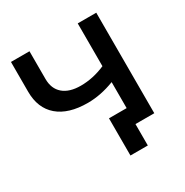

<svg xmlns="http://www.w3.org/2000/svg" viewBox="-190 -855 1117 1158"><g transform="rotate(-30 368.5 -275.5)"><path d="M639 -700V0H508V149H387V-110H510V-291Q414 -254 324 -254Q190 -254 117.5 -316Q45 -378 45 -493V-700H174V-507Q174 -439 217 -402Q260 -365 339 -365Q425 -365 510 -402V-700Z"/></g></svg>

Font: Montserrat Alternates SemiBold
Style: Regular
Weight: 600
Designer: Julieta Ulanovsky
Foundry: Julieta Ulanovsky
Version: Version 7.200